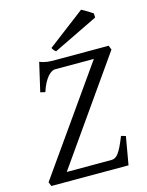

<svg xmlns="http://www.w3.org/2000/svg" viewBox="-123 -904 747 979"><g transform="rotate(-15 250.0 -414.5)"><path d="M118.2 -48.8H355Q364.7 -48.8 373.5 -53.5Q382.3 -58.1 391.4 -70.1Q400.4 -82 410.4 -102.5Q420.4 -123 433.1 -154.8L457 -147.9Q454.1 -131.8 450.7 -112.1Q447.3 -92.3 443.8 -72Q440.4 -51.8 437 -33Q433.6 -14.2 431.2 0H23.9L15.1 -22L400.9 -569.8H194.8Q187.5 -569.8 178 -564.5Q168.5 -559.1 158 -547.4Q147.5 -535.6 137.2 -516.6Q127 -497.6 118.2 -470.2L92.8 -476.1L127.9 -627.9Q139.6 -623 149.4 -620.6Q159.2 -618.2 168.9 -616.9Q178.7 -615.7 189 -615.5Q199.2 -615.2 211.9 -615.2H491.2L500 -592.8ZM225.1 -657.2Q218.3 -662.1 213.9 -667.7Q209.5 -673.3 206.5 -679.7L402.8 -829.1Q407.7 -826.7 416 -822Q424.3 -817.4 432.9 -812Q441.4 -806.6 449.2 -801.8Q457 -796.9 460.9 -793.9L461.9 -772Z"/></g></svg>

Font: Akkhara
Style: Italic
Weight: 400
Italic angle: -7°
Designer: J. Victor Gaultney
Version: Version 1.00 June 13, 2006, initial release